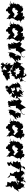

<svg xmlns="http://www.w3.org/2000/svg" viewBox="2870 -3560 948 6737"><g transform="rotate(90 3343.5 -191.0)"><path d="M284 -256C349 -274 330 -306 307 -282C307 -316 380 -311 334 -318C408 -380 327 -350 334 -349C399 -332 433 -380 386 -324C445 -310 434 -297 450 -368C466 -341 458 -324 505 -341C479 -331 498 -321 549 -268C570 -323 547 -223 597 -242C584 -179 553 -185 591 -205C512 -183 543 -200 548 -169C516 -249 514 -184 514 -229C518 -237 470 -219 429 -211C434 -159 398 -197 414 -187C409 -172 309 -116 324 -153C244 -145 249 -203 250 -190C251 -216 232 -280 320 -255L252 -223ZM730 -454C768 -426 775 -406 761 -440C764 -444 724 -420 662 -508C644 -442 659 -529 651 -556C704 -577 648 -591 660 -535C679 -563 661 -564 687 -567C573 -546 630 -545 609 -573C540 -590 517 -533 573 -483C494 -552 486 -511 498 -554C493 -486 412 -539 416 -518C444 -471 397 -468 411 -441C323 -535 362 -520 324 -525C274 -530 253 -536 270 -526C262 -492 217 -508 190 -504C278 -524 181 -504 210 -519C203 -475 165 -427 207 -469C177 -482 122 -443 183 -463C251 -507 165 -411 126 -386C201 -401 170 -422 118 -384C111 -332 168 -397 96 -310C159 -334 106 -269 168 -314C145 -328 76 -263 111 -211C78 -215 41 -171 57 -171C32 -244 62 -173 95 -200C96 -252 68 -165 77 -242C61 -170 114 -176 140 -180C77 -161 111 -117 83 -31C121 -85 93 -158 154 -179C84 -142 88 -82 67 -83C38 -59 114 -98 -5 -84C91 -59 76 -61 90 -115C146 -61 142 -121 127 -64C167 -67 112 -89 130 -43C197 -89 206 -97 213 -5C242 14 296 25 279 30C274 66 348 83 368 69C377 28 359 36 383 5C481 -51 466 -68 471 -86C409 -91 412 -68 362 -32L433 2L443 -99L505 -54L521 -28L639 15L645 54L587 17L654 -34L611 -132L644 -246L649 -208L697 -319L712 -309L681 -395L810 -485L755 -440Z M996 -256C1061 -274 1042 -306 1019 -282C1019 -316 1092 -311 1046 -318C1120 -380 1039 -350 1046 -349C1111 -332 1145 -380 1098 -324C1157 -310 1146 -297 1162 -368C1178 -341 1170 -324 1217 -341C1191 -331 1210 -321 1261 -268C1282 -323 1259 -223 1309 -242C1296 -179 1265 -185 1303 -205C1224 -183 1255 -200 1260 -169C1228 -249 1226 -184 1226 -229C1230 -237 1182 -219 1141 -211C1146 -159 1110 -197 1126 -187C1121 -172 1021 -116 1036 -153C956 -145 961 -203 962 -190C963 -216 944 -280 1032 -255L964 -223ZM1442 -454C1480 -426 1487 -406 1473 -440C1476 -444 1436 -420 1374 -508C1356 -442 1371 -529 1363 -556C1416 -577 1360 -591 1372 -535C1391 -563 1373 -564 1399 -567C1285 -546 1342 -545 1321 -573C1252 -590 1229 -533 1285 -483C1206 -552 1198 -511 1210 -554C1205 -486 1124 -539 1128 -518C1156 -471 1109 -468 1123 -441C1035 -535 1074 -520 1036 -525C986 -530 965 -536 982 -526C974 -492 929 -508 902 -504C990 -524 893 -504 922 -519C915 -475 877 -427 919 -469C889 -482 834 -443 895 -463C963 -507 877 -411 838 -386C913 -401 882 -422 830 -384C823 -332 880 -397 808 -310C871 -334 818 -269 880 -314C857 -328 788 -263 823 -211C790 -215 753 -171 769 -171C744 -244 774 -173 807 -200C808 -252 780 -165 789 -242C773 -170 826 -176 852 -180C789 -161 823 -117 795 -31C833 -85 805 -158 866 -179C796 -142 800 -82 779 -83C750 -59 826 -98 707 -84C803 -59 788 -61 802 -115C858 -61 854 -121 839 -64C879 -67 824 -89 842 -43C909 -89 918 -97 925 -5C954 14 1008 25 991 30C986 66 1060 83 1080 69C1089 28 1071 36 1095 5C1193 -51 1178 -68 1183 -86C1121 -91 1124 -68 1074 -32L1145 2L1155 -99L1217 -54L1233 -28L1351 15L1357 54L1299 17L1366 -34L1323 -132L1356 -246L1361 -208L1409 -319L1424 -309L1393 -395L1522 -485L1467 -440Z M1668 0 1681 -79 1682 -105 1681 -217C1679 -256 1664 -230 1679 -284C1727 -255 1741 -282 1776 -295C1770 -289 1748 -309 1759 -326C1817 -391 1837 -421 1773 -391C1828 -443 1797 -392 1790 -489C1790 -448 1755 -441 1789 -368C1731 -398 1815 -372 1861 -452C1856 -397 1891 -413 1860 -417C1887 -496 1964 -490 1949 -457C1918 -418 1953 -396 1897 -342C1887 -379 1860 -301 1966 -352C1876 -318 1933 -314 1945 -251C1874 -263 1869 -303 1902 -299L1852 -223L1824 -162L1810 -98L1824 21L1840 -48L1930 -27V-51L2044 -111L1952 -40L1989 -96L1997 -141L2081 -227L2125 -242L2154 -360C2127 -286 2180 -321 2112 -257C2190 -294 2157 -325 2058 -267C2088 -333 2101 -299 2108 -353C2092 -340 2027 -380 1992 -309C2046 -376 2062 -401 2093 -357C2096 -423 2059 -409 2077 -436C2123 -479 2092 -430 2053 -454C2070 -413 2049 -420 2038 -441C2026 -389 2050 -479 1960 -438C1942 -501 1934 -520 1940 -513C1992 -555 1995 -510 1974 -586C1951 -597 1957 -559 1991 -518C1996 -509 1997 -531 1973 -518C1892 -467 1912 -420 1885 -473C1877 -463 1815 -435 1768 -525C1744 -497 1713 -468 1762 -511C1730 -535 1712 -498 1738 -508C1731 -490 1740 -535 1798 -485L1734 -624C1706 -582 1678 -542 1650 -499L1612 -429L1506 -485L1477 -430L1434 -416L1492 -303L1462 -192L1471 -168L1527 -214L1472 -113L1534 -117L1501 -13L1587 22L1550 -6L1640 -5L1736 -119L1709 -25Z M2217 -90C2223 -10 2153 -8 2202 -76C2229 -24 2249 -64 2184 11C2213 -16 2273 25 2243 62C2204 3 2296 79 2220 93C2284 124 2326 73 2327 122C2341 120 2385 19 2456 60C2397 60 2414 40 2514 -3C2540 -28 2520 34 2508 18C2451 -19 2452 -9 2460 50C2472 66 2553 81 2559 105C2573 71 2580 -11 2554 54C2494 58 2456 30 2462 47C2495 21 2492 -10 2404 37C2430 15 2425 115 2446 94C2374 108 2459 149 2392 185C2439 149 2460 179 2456 170C2422 221 2387 143 2369 188C2339 146 2305 154 2346 154C2280 129 2359 63 2331 87C2376 33 2358 65 2289 53C2344 133 2316 139 2287 113C2208 56 2202 66 2183 114C2216 30 2149 35 2159 24C2231 43 2141 -14 2221 52C2135 64 2131 67 2250 49C2240 84 2243 148 2179 164C2149 205 2167 186 2207 201C2175 251 2208 246 2241 257C2230 264 2240 259 2261 208C2313 196 2291 252 2323 263C2343 254 2326 209 2376 248C2350 248 2399 191 2465 191C2407 203 2404 271 2430 231C2380 225 2495 198 2475 252C2466 218 2553 141 2536 188C2550 173 2579 192 2569 130C2559 192 2602 177 2602 177C2626 110 2721 85 2704 123C2684 89 2677 92 2768 76C2745 88 2749 49 2756 49C2796 80 2782 68 2803 15C2770 27 2769 -27 2724 -1C2768 -36 2735 -98 2733 -32C2755 -58 2706 -68 2693 -48C2686 -50 2700 -76 2652 -55C2647 -35 2585 -55 2597 -39C2623 -54 2563 -72 2502 -34C2597 -38 2588 -83 2569 -27C2592 -98 2538 -111 2536 -11C2483 7 2464 -73 2436 -83C2370 -94 2431 -127 2413 -70C2367 -89 2325 -134 2346 -91C2368 -169 2276 -164 2363 -179C2340 -161 2268 -102 2279 -115C2330 -130 2312 -139 2380 -160C2362 -102 2395 -138 2366 -95C2383 -135 2354 -116 2456 -178C2403 -126 2409 -134 2423 -90C2530 -75 2499 -123 2528 -121C2549 -85 2543 -49 2533 -132C2558 -86 2548 -90 2587 -148C2630 -92 2621 -127 2626 -129C2637 -188 2663 -186 2673 -239C2674 -259 2715 -196 2742 -218C2680 -242 2700 -212 2769 -290C2753 -273 2747 -306 2701 -397C2790 -362 2717 -398 2762 -382C2761 -418 2711 -451 2727 -380C2764 -390 2697 -417 2681 -463C2740 -457 2690 -432 2741 -449C2777 -402 2771 -437 2833 -413L2835 -444L2814 -547L2838 -613C2792 -618 2850 -492 2791 -560C2814 -493 2749 -459 2776 -467C2836 -462 2822 -416 2808 -484C2717 -526 2749 -522 2727 -472C2674 -500 2721 -542 2699 -534C2662 -543 2706 -612 2644 -597C2664 -640 2673 -559 2627 -645C2680 -607 2652 -654 2574 -639C2611 -627 2556 -617 2519 -625C2630 -605 2599 -572 2625 -583C2603 -616 2664 -555 2620 -543C2575 -544 2581 -529 2541 -585C2607 -609 2507 -518 2548 -536C2512 -582 2490 -539 2429 -553C2398 -554 2375 -576 2445 -578C2376 -617 2352 -530 2373 -547C2329 -590 2370 -565 2353 -548C2258 -445 2265 -426 2281 -421C2192 -466 2179 -506 2208 -517C2215 -474 2195 -457 2174 -381C2151 -382 2159 -336 2180 -352C2126 -357 2140 -303 2110 -329C2144 -262 2227 -272 2147 -205C2258 -217 2203 -161 2287 -188C2299 -189 2226 -150 2327 -174C2299 -143 2327 -111 2242 -194C2255 -93 2250 -128 2266 -93C2220 -125 2244 -71 2269 -70C2229 -58 2162 -93 2208 -59V-109ZM2369 -343C2349 -378 2365 -386 2340 -370C2362 -415 2343 -367 2449 -393C2392 -382 2445 -444 2503 -533C2408 -427 2458 -425 2418 -413C2484 -472 2439 -414 2507 -383C2467 -420 2511 -428 2567 -374C2576 -353 2606 -337 2572 -325C2570 -282 2598 -339 2663 -299C2631 -288 2584 -250 2583 -248C2537 -227 2571 -260 2596 -288C2568 -274 2494 -259 2483 -245C2480 -292 2539 -206 2492 -200C2472 -206 2439 -176 2499 -228C2490 -181 2423 -239 2458 -273C2376 -266 2357 -217 2387 -276C2382 -290 2390 -261 2398 -286C2332 -373 2399 -321 2367 -341L2394 -302Z M3071 -317C3015 -311 3052 -360 3035 -408C3007 -361 3064 -371 3060 -457C3090 -453 3172 -494 3088 -460C3180 -467 3111 -424 3116 -390C3123 -398 3206 -368 3198 -420C3153 -338 3202 -350 3191 -295C3182 -281 3244 -259 3233 -299L3236 -309L3180 -318L3029 -281ZM3277 -173C3233 -213 3265 -133 3199 -135C3205 -197 3254 -218 3202 -191C3209 -164 3161 -153 3134 -118C3138 -148 3081 -98 3082 -102C3044 -142 3037 -114 3080 -158C3091 -245 3046 -130 3045 -226L3126 -251L3171 -178L3196 -171L3225 -196L3351 -238L3329 -287L3451 -270L3463 -262C3499 -261 3453 -253 3413 -308C3386 -235 3445 -286 3399 -317C3450 -332 3436 -400 3465 -399C3419 -407 3465 -442 3405 -352C3445 -378 3418 -354 3361 -334C3360 -376 3414 -471 3349 -422C3348 -437 3359 -441 3371 -539C3373 -533 3319 -458 3365 -474C3385 -512 3346 -499 3299 -432C3237 -421 3225 -486 3199 -378C3284 -453 3298 -510 3331 -499C3312 -500 3261 -517 3328 -549C3329 -569 3301 -512 3265 -499C3216 -489 3222 -539 3149 -553C3191 -525 3177 -546 3214 -522C3172 -560 3194 -564 3153 -501C3192 -553 3242 -515 3159 -475C3169 -493 3119 -465 3179 -458C3102 -450 3140 -481 3043 -392C3131 -482 3102 -510 3105 -439C3138 -508 3038 -464 3093 -431C3073 -460 2950 -401 3015 -417C3006 -437 3005 -427 2900 -406C2929 -401 2930 -417 3051 -470C2967 -454 2949 -424 2871 -344C2876 -306 2922 -371 2895 -329C2860 -333 2830 -288 2837 -319C2846 -313 2885 -320 2873 -301C2863 -354 2848 -273 2906 -315C2954 -300 2860 -274 2898 -243C2949 -273 2913 -262 2915 -177C2936 -169 2866 -141 2939 -186C2857 -148 2905 -118 2896 -164C2934 -189 2881 -164 2950 -142C2932 -108 2957 -97 2975 -85C2918 -126 2978 -114 2988 -96C2955 -69 2983 -47 3046 -54C2966 -39 3025 -23 3023 -2C2937 25 2998 54 2988 70C3001 104 3064 83 3085 79C3120 28 3106 53 3068 57C3123 -22 3066 38 3083 -14C3098 58 3142 -21 3115 78C3224 7 3124 84 3201 11C3159 34 3206 13 3224 -11C3304 -42 3254 -48 3258 -62C3238 -37 3265 -4 3304 -77C3282 -25 3224 -135 3262 -143C3346 -120 3372 -109 3355 -98C3358 -80 3397 -92 3405 -51L3348 -126L3406 -193L3387 -244L3331 -237L3268 -203Z M3679 0 3692 -79 3693 -105 3692 -217C3690 -256 3675 -230 3690 -284C3738 -255 3752 -282 3787 -295C3781 -289 3759 -309 3770 -326C3828 -391 3848 -421 3784 -391C3839 -443 3808 -392 3801 -489C3801 -448 3766 -441 3800 -368C3742 -398 3826 -372 3872 -452C3867 -397 3902 -413 3871 -417C3898 -496 3975 -490 3960 -457C3929 -418 3964 -396 3908 -342C3898 -379 3871 -301 3977 -352C3887 -318 3944 -314 3956 -251C3885 -263 3880 -303 3913 -299L3863 -223L3835 -162L3821 -98L3835 21L3851 -48L3941 -27V-51L4055 -111L3963 -40L4000 -96L4008 -141L4092 -227L4136 -242L4165 -360C4138 -286 4191 -321 4123 -257C4201 -294 4168 -325 4069 -267C4099 -333 4112 -299 4119 -353C4103 -340 4038 -380 4003 -309C4057 -376 4073 -401 4104 -357C4107 -423 4070 -409 4088 -436C4134 -479 4103 -430 4064 -454C4081 -413 4060 -420 4049 -441C4037 -389 4061 -479 3971 -438C3953 -501 3945 -520 3951 -513C4003 -555 4006 -510 3985 -586C3962 -597 3968 -559 4002 -518C4007 -509 4008 -531 3984 -518C3903 -467 3923 -420 3896 -473C3888 -463 3826 -435 3779 -525C3755 -497 3724 -468 3773 -511C3741 -535 3723 -498 3749 -508C3742 -490 3751 -535 3809 -485L3745 -624C3717 -582 3689 -542 3661 -499L3623 -429L3517 -485L3488 -430L3445 -416L3503 -303L3473 -192L3482 -168L3538 -214L3483 -113L3545 -117L3512 -13L3598 22L3561 -6L3651 -5L3747 -119L3720 -25Z M4402 -256C4467 -274 4448 -306 4425 -282C4425 -316 4498 -311 4452 -318C4526 -380 4445 -350 4452 -349C4517 -332 4551 -380 4504 -324C4563 -310 4552 -297 4568 -368C4584 -341 4576 -324 4623 -341C4597 -331 4616 -321 4667 -268C4688 -323 4665 -223 4715 -242C4702 -179 4671 -185 4709 -205C4630 -183 4661 -200 4666 -169C4634 -249 4632 -184 4632 -229C4636 -237 4588 -219 4547 -211C4552 -159 4516 -197 4532 -187C4527 -172 4427 -116 4442 -153C4362 -145 4367 -203 4368 -190C4369 -216 4350 -280 4438 -255L4370 -223ZM4848 -454C4886 -426 4893 -406 4879 -440C4882 -444 4842 -420 4780 -508C4762 -442 4777 -529 4769 -556C4822 -577 4766 -591 4778 -535C4797 -563 4779 -564 4805 -567C4691 -546 4748 -545 4727 -573C4658 -590 4635 -533 4691 -483C4612 -552 4604 -511 4616 -554C4611 -486 4530 -539 4534 -518C4562 -471 4515 -468 4529 -441C4441 -535 4480 -520 4442 -525C4392 -530 4371 -536 4388 -526C4380 -492 4335 -508 4308 -504C4396 -524 4299 -504 4328 -519C4321 -475 4283 -427 4325 -469C4295 -482 4240 -443 4301 -463C4369 -507 4283 -411 4244 -386C4319 -401 4288 -422 4236 -384C4229 -332 4286 -397 4214 -310C4277 -334 4224 -269 4286 -314C4263 -328 4194 -263 4229 -211C4196 -215 4159 -171 4175 -171C4150 -244 4180 -173 4213 -200C4214 -252 4186 -165 4195 -242C4179 -170 4232 -176 4258 -180C4195 -161 4229 -117 4201 -31C4239 -85 4211 -158 4272 -179C4202 -142 4206 -82 4185 -83C4156 -59 4232 -98 4113 -84C4209 -59 4194 -61 4208 -115C4264 -61 4260 -121 4245 -64C4285 -67 4230 -89 4248 -43C4315 -89 4324 -97 4331 -5C4360 14 4414 25 4397 30C4392 66 4466 83 4486 69C4495 28 4477 36 4501 5C4599 -51 4584 -68 4589 -86C4527 -91 4530 -68 4480 -32L4551 2L4561 -99L4623 -54L4639 -28L4757 15L4763 54L4705 17L4772 -34L4729 -132L4762 -246L4767 -208L4815 -319L4830 -309L4799 -395L4928 -485L4873 -440Z M5114 -256C5179 -274 5160 -306 5137 -282C5137 -316 5210 -311 5164 -318C5238 -380 5157 -350 5164 -349C5229 -332 5263 -380 5216 -324C5275 -310 5264 -297 5280 -368C5296 -341 5288 -324 5335 -341C5309 -331 5328 -321 5379 -268C5400 -323 5377 -223 5427 -242C5414 -179 5383 -185 5421 -205C5342 -183 5373 -200 5378 -169C5346 -249 5344 -184 5344 -229C5348 -237 5300 -219 5259 -211C5264 -159 5228 -197 5244 -187C5239 -172 5139 -116 5154 -153C5074 -145 5079 -203 5080 -190C5081 -216 5062 -280 5150 -255L5082 -223ZM5560 -454C5598 -426 5605 -406 5591 -440C5594 -444 5554 -420 5492 -508C5474 -442 5489 -529 5481 -556C5534 -577 5478 -591 5490 -535C5509 -563 5491 -564 5517 -567C5403 -546 5460 -545 5439 -573C5370 -590 5347 -533 5403 -483C5324 -552 5316 -511 5328 -554C5323 -486 5242 -539 5246 -518C5274 -471 5227 -468 5241 -441C5153 -535 5192 -520 5154 -525C5104 -530 5083 -536 5100 -526C5092 -492 5047 -508 5020 -504C5108 -524 5011 -504 5040 -519C5033 -475 4995 -427 5037 -469C5007 -482 4952 -443 5013 -463C5081 -507 4995 -411 4956 -386C5031 -401 5000 -422 4948 -384C4941 -332 4998 -397 4926 -310C4989 -334 4936 -269 4998 -314C4975 -328 4906 -263 4941 -211C4908 -215 4871 -171 4887 -171C4862 -244 4892 -173 4925 -200C4926 -252 4898 -165 4907 -242C4891 -170 4944 -176 4970 -180C4907 -161 4941 -117 4913 -31C4951 -85 4923 -158 4984 -179C4914 -142 4918 -82 4897 -83C4868 -59 4944 -98 4825 -84C4921 -59 4906 -61 4920 -115C4976 -61 4972 -121 4957 -64C4997 -67 4942 -89 4960 -43C5027 -89 5036 -97 5043 -5C5072 14 5126 25 5109 30C5104 66 5178 83 5198 69C5207 28 5189 36 5213 5C5311 -51 5296 -68 5301 -86C5239 -91 5242 -68 5192 -32L5263 2L5273 -99L5335 -54L5351 -28L5469 15L5475 54L5417 17L5484 -34L5441 -132L5474 -246L5479 -208L5527 -319L5542 -309L5511 -395L5640 -485L5585 -440Z M5786 0 5796 -69 5729 -88 5780 -123C5839 -184 5805 -199 5885 -302C5886 -293 5853 -305 5882 -306C5895 -379 5934 -371 5927 -374C5866 -402 5864 -410 5896 -412C5936 -387 5885 -406 5968 -415C5987 -375 6005 -433 6016 -428C5994 -421 6003 -393 6017 -358C6031 -330 5989 -295 5955 -290C5969 -293 6015 -294 6009 -258C5974 -266 6042 -216 6014 -201L6045 -216L6074 -142L6032 -69L6183 -62L6221 28L6100 -75L6134 -58L6144 -151L6162 -242C6193 -266 6148 -229 6202 -243C6240 -259 6235 -280 6221 -287C6261 -303 6253 -305 6281 -294C6330 -302 6314 -322 6307 -320C6308 -300 6314 -324 6409 -378C6376 -292 6381 -361 6470 -352C6422 -320 6354 -316 6319 -298C6302 -343 6313 -370 6324 -381C6313 -370 6363 -419 6353 -422C6327 -347 6425 -354 6409 -296C6367 -327 6399 -333 6414 -311C6325 -250 6338 -282 6351 -279C6353 -248 6324 -240 6342 -199C6391 -256 6322 -182 6335 -139V-126L6393 -88L6353 24L6473 34L6495 72L6494 111L6529 50L6509 -71L6554 -103L6589 -100L6493 -155L6624 -242L6603 -239C6631 -281 6661 -321 6689 -364C6696 -381 6686 -343 6687 -391C6637 -325 6606 -349 6618 -357C6606 -404 6587 -471 6606 -454C6524 -405 6539 -410 6598 -365C6591 -366 6603 -381 6587 -382C6586 -392 6579 -432 6588 -440C6532 -497 6545 -517 6554 -562C6499 -574 6541 -557 6560 -586C6547 -596 6477 -513 6580 -580C6539 -567 6592 -576 6570 -570C6568 -541 6542 -523 6445 -576C6451 -497 6421 -558 6414 -485C6412 -555 6382 -493 6385 -509C6438 -496 6426 -496 6420 -516C6414 -538 6425 -438 6348 -442C6391 -471 6298 -470 6341 -465C6342 -520 6354 -546 6289 -540C6307 -507 6365 -559 6376 -631C6317 -583 6303 -588 6303 -547C6346 -524 6317 -551 6243 -514C6273 -565 6300 -580 6291 -575C6162 -512 6232 -573 6122 -492C6163 -480 6150 -557 6137 -536C6156 -514 6207 -543 6206 -464C6135 -461 6133 -515 6108 -467C6171 -482 6114 -495 6111 -517C6081 -531 6070 -613 6013 -578C6005 -634 6009 -564 6096 -593C6098 -581 6082 -535 5998 -563C6033 -561 5946 -475 5942 -490C5980 -503 5993 -480 5945 -450C5986 -456 5953 -448 5890 -457C5862 -479 5820 -486 5878 -428C5808 -487 5870 -462 5834 -480C5811 -510 5836 -472 5813 -517C5788 -499 5832 -570 5840 -584L5926 -603L5844 -496L5740 -443L5656 -426L5670 -355L5642 -333L5612 -355L5632 -303L5670 -275L5635 -177L5733 -157L5671 -105L5630 -116L5686 -51L5663 26L5717 27L5807 -31Z"/></g></svg>

Font: Hussar Lance
Style: ExBdObl
Weight: 700
Foundry: Cannot Into Space Fonts, PlusOne Fonts
Version: Version 2.270